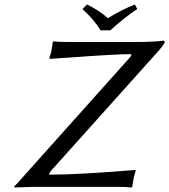

<svg xmlns="http://www.w3.org/2000/svg" viewBox="-20 -832 754 855"><path d="M428.2 -696.8Q400.9 -741.7 347.2 -792L367.7 -812Q422.4 -785.2 460.4 -751Q525.9 -791 580.6 -812L591.3 -792Q533.2 -753.4 471.2 -696.8ZM198.2 -54.2Q329.1 -54.2 583 -75.2L584.5 -71.8Q579.1 -55.7 575.2 -39.1Q572.8 -26.9 568.8 0L566.4 2.9Q542 0 496.1 0H132.8Q132.8 0 45.4 2.9L43 -1Q51.8 -9.8 66.4 -25.9Q74.2 -34.7 77.1 -38.1L561 -579.1Q569.3 -589.8 560.5 -590.8Q492.2 -590.8 281.7 -575.2Q237.8 -571.8 201.2 -569.8L199.7 -573.2Q205.1 -589.4 209 -606Q211.4 -618.2 215.3 -645L217.8 -647.9Q241.7 -645 278.3 -645H582Q661.1 -645 709.5 -650.9Q714.4 -648.9 713.9 -645Q710 -631.3 672.9 -590.8L207.5 -71.8Q200.7 -64 198.2 -54.2Z"/></svg>

Font: Linux Biolinum Slanted O
Style: Slanted
Weight: 400
Designer: Philipp H. Poll
Foundry: Philipp H. Poll
Version: Version 1.0.4